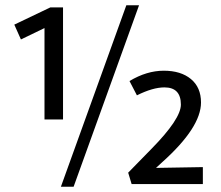

<svg xmlns="http://www.w3.org/2000/svg" viewBox="-20 -695 835 725"><path d="M210 10 457 -675H505L258 10ZM218 -667V-244H148V-589L59 -546L34 -602L170 -667ZM746 0H477L464 -43L552 -133Q663 -246 663 -300Q663 -365 601 -365Q557 -365 497 -335L469 -389Q534 -428 598.5 -428Q663 -428 701 -396.5Q739 -365 739 -308Q739 -214 593 -83L569 -61L746 -64Z"/></svg>

Font: Average Sans
Style: Regular
Weight: 400
Designer: Eduardo Rodriguez Tunni
Foundry: Eduardo Rodriguez Tunni
Version: Version 1.002